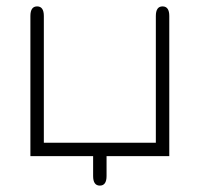

<svg xmlns="http://www.w3.org/2000/svg" viewBox="-20 -488 624 600"><path d="M271 62V0H75V-438Q75 -468 96 -468Q117 -468 117 -438V-42H467V-438Q467 -468 488 -468Q509 -468 509 -438V0H313V62Q313 92 292 92Q271 92 271 62Z"/></svg>

Font: Jura Light
Style: Regular
Weight: 300
Designer: Daniel Johnson, Alexei Vanyashin
Foundry: Daniel Johnson
Version: Version 5.103